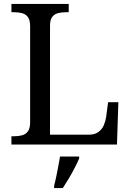

<svg xmlns="http://www.w3.org/2000/svg" viewBox="-20 -734 663 975"><path d="M38 0V-42H51Q74 -42 92.5 -47Q111 -52 122 -67.5Q133 -83 133 -114V-600Q133 -632 122 -647Q111 -662 92.5 -667Q74 -672 51 -672H38V-714H329V-672H316Q294 -672 275.5 -667.5Q257 -663 245.5 -648.5Q234 -634 234 -604V-50H431Q461 -50 479.5 -63.5Q498 -77 507 -98Q516 -119 519 -140L529 -215H581L574 0ZM255 208Q261 186 266 161Q271 136 276 110.5Q281 85 285 61H382V71Q373 92 359 119Q345 146 329 173Q313 200 299 221H255Z"/></svg>

Font: Noto Serif Tamil
Style: Regular
Weight: 400
Designer: Indian Type Foundry, Tom Grace, and the Monotype Design Team
Foundry: Monotype Imaging Inc.
Version: Version 2.003